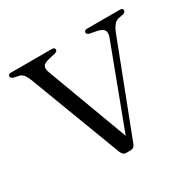

<svg xmlns="http://www.w3.org/2000/svg" viewBox="-114 -541 663 656"><g transform="rotate(-30 218.0 -213.0)"><path d="M224.5 5H206.5Q194 5 187.5 -11.5L50.5 -373Q39.5 -401.5 24 -405.5L3 -410Q-8.5 -414 -8.5 -420.5Q-8.5 -429.5 2.5 -429.5H164Q175.5 -429.5 175.5 -420.5Q175.5 -413.5 164 -410.5L142 -405.5Q119 -400.5 114.2 -391.2Q109.5 -382 116 -365L234.5 -46.5L354 -364Q360.5 -381.5 355.2 -391.2Q350 -401 328.5 -405.5L302.5 -410.5Q291.5 -413.5 291.5 -420.5Q291.5 -429.5 304 -429.5H433Q444 -429.5 444 -420.5Q444 -413.5 432.5 -410L412.5 -406Q394 -401 381 -367L243.5 -10Q238 5 224.5 5Z"/></g></svg>

Font: Fraunces 144pt S050 Light
Style: Regular
Weight: 300
Version: Version 1.000; ttfautohint (v1.8.3)